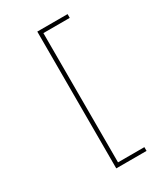

<svg xmlns="http://www.w3.org/2000/svg" viewBox="-212 -808 924 1060"><g transform="rotate(-30 250.0 -278.0)"><path d="M206 158V-714H399V-690H231V134H399V158Z"/></g></svg>

Font: Noto Sans Mono ExtraCondensed Thin
Style: Regular
Weight: 100
Width: 2
Designer: Monotype Design Team
Foundry: Monotype Imaging Inc.
Version: Version 2.014; ttfautohint (v1.8.4.7-5d5b)